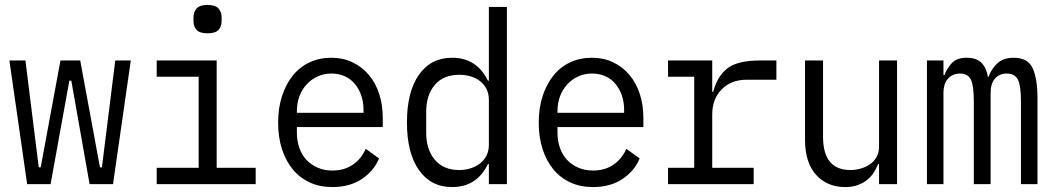

<svg xmlns="http://www.w3.org/2000/svg" viewBox="-20 -746 4264 778"><path d="M18 -501H83L137 -68H145L225 -501H305L385 -68H393L447 -501H510L438 0H343L269 -419H261L185 0H90Z M821 -611Q789 -611 776.5 -625Q764 -639 764 -661V-676Q764 -697 776.5 -711.5Q789 -726 821 -726Q853 -726 865.5 -711.5Q878 -697 878 -676V-661Q878 -639 865.5 -625Q853 -611 821 -611ZM615 -66H785V-435H615V-501H858V-66H1016V0H615Z M1327 12Q1276 12 1235.5 -6.5Q1195 -25 1166.5 -59.5Q1138 -94 1122.5 -142Q1107 -190 1107 -249Q1107 -309 1123 -357.5Q1139 -406 1167 -440.5Q1195 -475 1234.5 -493.5Q1274 -512 1323 -512Q1370 -512 1408.5 -493.5Q1447 -475 1474.5 -442.5Q1502 -410 1516.5 -365.5Q1531 -321 1531 -268V-231H1183V-208Q1183 -175 1193 -146.5Q1203 -118 1222 -98Q1241 -78 1267.5 -66.5Q1294 -55 1327 -55Q1375 -55 1409.5 -78.5Q1444 -102 1462 -143L1516 -104Q1495 -53 1446 -20.5Q1397 12 1327 12ZM1323 -448Q1293 -448 1267.5 -436.5Q1242 -425 1223 -404.5Q1204 -384 1193.5 -356.5Q1183 -329 1183 -296V-289H1453V-300Q1453 -333 1443.5 -360Q1434 -387 1417 -407Q1400 -427 1376 -437.5Q1352 -448 1323 -448Z M1961 -81H1957Q1912 12 1812 12Q1726 12 1677.5 -57Q1629 -126 1629 -250Q1629 -374 1677.5 -443Q1726 -512 1812 -512Q1912 -512 1957 -419H1961V-718H2034V0H1961ZM1841 -57Q1865 -57 1887 -64Q1909 -71 1925.5 -84Q1942 -97 1951.5 -116Q1961 -135 1961 -160V-340Q1961 -366 1951.5 -385Q1942 -404 1925.5 -417Q1909 -430 1887 -436.5Q1865 -443 1841 -443Q1777 -443 1742 -402Q1707 -361 1707 -293V-208Q1707 -140 1742 -98.5Q1777 -57 1841 -57Z M2383 12Q2332 12 2291.5 -6.5Q2251 -25 2222.5 -59.5Q2194 -94 2178.5 -142Q2163 -190 2163 -249Q2163 -309 2179 -357.5Q2195 -406 2223 -440.5Q2251 -475 2290.5 -493.5Q2330 -512 2379 -512Q2426 -512 2464.5 -493.5Q2503 -475 2530.5 -442.5Q2558 -410 2572.5 -365.5Q2587 -321 2587 -268V-231H2239V-208Q2239 -175 2249 -146.5Q2259 -118 2278 -98Q2297 -78 2323.5 -66.5Q2350 -55 2383 -55Q2431 -55 2465.5 -78.5Q2500 -102 2518 -143L2572 -104Q2551 -53 2502 -20.5Q2453 12 2383 12ZM2379 -448Q2349 -448 2323.5 -436.5Q2298 -425 2279 -404.5Q2260 -384 2249.5 -356.5Q2239 -329 2239 -296V-289H2509V-300Q2509 -333 2499.5 -360Q2490 -387 2473 -407Q2456 -427 2432 -437.5Q2408 -448 2379 -448Z M2687 -66H2793V-435H2687V-501H2866V-374H2870Q2885 -434 2925.5 -467.5Q2966 -501 3061 -501H3126V-423H3006Q2943 -423 2904.5 -384Q2866 -345 2866 -282V-66H3034V0H2687Z M3542 -81H3538Q3531 -63 3520 -46Q3509 -29 3493 -16.5Q3477 -4 3455.5 4Q3434 12 3405 12Q3331 12 3286.5 -38Q3242 -88 3242 -179V-501H3315V-193Q3315 -124 3343 -90.5Q3371 -57 3426 -57Q3447 -57 3468 -63Q3489 -69 3505.5 -80.5Q3522 -92 3532 -110Q3542 -128 3542 -153V-501H3615V0H3542Z M3736 0V-501H3803V-442H3807Q3818 -471 3838 -491.5Q3858 -512 3897 -512Q3938 -512 3958 -490.5Q3978 -469 3983 -434H3985Q3998 -468 4022 -490Q4046 -512 4087 -512Q4145 -512 4164.5 -469.5Q4184 -427 4184 -347V0H4117V-335Q4117 -399 4104.5 -423.5Q4092 -448 4059 -448Q4030 -448 4012 -428Q3994 -408 3994 -368V0H3926V-335Q3926 -399 3914 -423.5Q3902 -448 3870 -448Q3841 -448 3822 -428Q3803 -408 3803 -368V0Z"/></svg>

Font: PlemolJP
Style: Regular
Weight: 400
Monospace: yes
Version: v2.0.4; ttfautohint (v1.8.4.7-5d5b-dirty) -l 6 -r 45 -G 200 